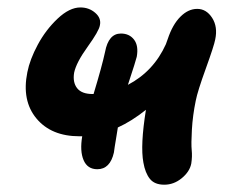

<svg xmlns="http://www.w3.org/2000/svg" viewBox="-20 -508 641 521"><path d="M195.8 -138.2Q119.1 -138.2 78.9 -186.5Q38.6 -234.9 54.2 -312Q61 -346.7 82.5 -386.7Q104 -426.8 136.2 -457.3Q168.5 -487.8 198.2 -487.8Q221.7 -487.8 238.5 -473.1Q255.4 -458.5 251 -439Q248.5 -423.8 217.8 -381.1Q187 -338.4 181.2 -311Q176.8 -284.7 189.2 -268.8Q201.7 -252.9 231 -252.9H233.9Q256.8 -328.6 265.1 -367.2Q274.4 -417 308.1 -417Q331.1 -417 343.8 -400.4Q356.4 -383.8 351.1 -354Q349.6 -346.2 327.1 -277.8Q397 -314.5 430.2 -388.2Q431.2 -390.1 432.6 -395Q434.1 -399.9 435.1 -401.9Q448.2 -441.4 469.5 -462.6Q490.7 -483.9 515.1 -483.9Q540 -483.9 555.7 -459.5Q571.3 -435.1 564 -400.9Q561 -384.3 538.6 -322.3Q516.1 -260.3 511.2 -234.9Q502.9 -194.8 500.7 -156.2Q498.5 -117.7 500.2 -100.6Q502 -83.5 499 -64Q494.6 -42 473.1 -24.4Q451.7 -6.8 425.8 -6.8Q399.4 -6.8 386.7 -22.7Q374 -38.6 369.1 -66.9Q360.4 -113.3 376 -210Q337.4 -179.2 299.8 -162.1Q298.8 -154.8 294.7 -130.4Q290.5 -106 289.1 -94.2Q278.8 -48.8 244.1 -48.8Q217.3 -48.8 206.8 -73.5Q196.3 -98.1 203.1 -138.2Z"/></svg>

Font: Shantell Sans Irregular
Style: Italic
Weight: 600
Italic angle: -11.31°
Designer: Stephen Nixon, Anya Danilova, Shantell Martin
Foundry: Arrow Type
Version: Version 1.006;[9816181b4]